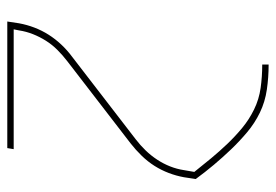

<svg xmlns="http://www.w3.org/2000/svg" viewBox="-138 -432 775 540"><g transform="rotate(-90 250.0 -162.5)"><path d="M337 205Q302 205 267.5 200Q233 195 203 180.5Q173 166 147.5 144.5Q122 123 99.5 99.5Q77 76 56 51Q35 26 16 0L21 -33Q25 -55 33 -76Q41 -97 53 -116Q65 -135 81.5 -152Q98 -169 116 -183L347 -361Q364 -374 379 -389Q394 -404 405 -421.5Q416 -439 423.5 -458Q431 -477 434 -497L437 -512H100L103 -530H459L454 -497Q450 -475 442 -454Q434 -433 422 -414Q410 -395 394 -378Q378 -361 359 -347L128 -169Q111 -156 96.5 -141Q82 -126 70.5 -108.5Q59 -91 51.5 -72Q44 -53 41 -33L36 -4Q55 20 74.5 43.5Q94 67 115 89Q136 111 159.5 130.5Q183 150 211.5 164Q240 178 272 182.5Q304 187 337 187H338V205Z"/></g></svg>

Font: Iosevka Curly Thin Oblique
Style: Regular
Weight: 100
Italic angle: -9°
Monospace: yes
Designer: Belleve Invis
Foundry: Belleve Invis
Version: Version 11.1.0; ttfautohint (v1.8.3)